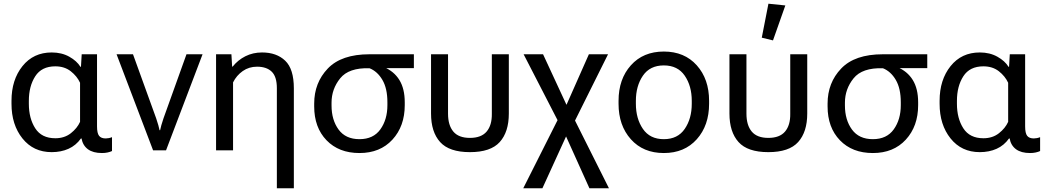

<svg xmlns="http://www.w3.org/2000/svg" viewBox="-20 -804 5608 1027"><path d="M256.3 9.8Q158.7 9.8 100.1 -63.5Q41.5 -136.7 41.5 -249V-264.6Q41.5 -377 100.1 -450.2Q158.7 -523.4 256.3 -523.4Q310.1 -523.4 350.6 -500.7Q391.1 -478 410.2 -446.8H413.1L417 -513.7H499V-127.9Q499 -91.3 510 -77.4Q521 -63.5 545.4 -63.5Q552.7 -63.5 561.8 -65.2Q570.8 -66.9 579.1 -70.3V3.9Q569.8 8.3 555.9 11.5Q542 14.6 525.4 14.6Q478 14.6 450.4 -5.6Q422.9 -25.9 416 -63.5H413.1Q386.2 -25.9 346.4 -8.1Q306.6 9.8 256.3 9.8ZM275.9 -64.5Q324.7 -64.5 358.9 -91.3Q393.1 -118.2 408.2 -152.3V-361.3Q392.1 -396.5 358.4 -422.9Q324.7 -449.2 275.9 -449.2Q202.6 -449.2 168.5 -396Q134.3 -342.8 134.3 -264.6V-249Q134.3 -170.9 168.5 -117.7Q202.6 -64.5 275.9 -64.5Z M603.5 -513.7H691.4L815.4 -170.9Q822.3 -151.4 826.9 -134.3Q831.5 -117.2 833.5 -107.4H836.4Q838.4 -117.2 843 -134.3Q847.7 -151.4 854.5 -170.9L977.5 -513.7H1063.5L868.2 0H798.8Z M1460.9 203.1V-332.5Q1460.9 -394 1433.3 -420.7Q1405.8 -447.3 1355 -447.3Q1311.5 -447.3 1278.3 -423.8Q1245.1 -400.4 1226.6 -363.3V0H1135.7V-513.7H1217.8L1221.7 -447.8H1224.6Q1252.4 -482.9 1292.7 -503.2Q1333 -523.4 1381.8 -523.4Q1459.5 -523.4 1505.6 -479.2Q1551.8 -435.1 1551.8 -331.5V203.1Z M1902.8 14.6Q1792.5 14.6 1726.6 -53.7Q1660.6 -122.1 1660.6 -234.9V-250Q1660.6 -361.3 1733.4 -437.5Q1806.2 -513.7 1956.1 -513.7H2193.8V-439.5H2032.2V-445.8Q2087.4 -422.9 2116.2 -376.2Q2145 -329.6 2145 -256.8V-241.7Q2145 -128.9 2079.1 -57.1Q2013.2 14.6 1902.8 14.6ZM1902.8 -59.6Q1977.1 -59.6 2014.6 -112.1Q2052.2 -164.6 2052.2 -241.7V-256.8Q2052.2 -331.1 2025.4 -376.7Q1998.5 -422.4 1956.5 -439Q1845.7 -442.4 1799.6 -385Q1753.4 -327.6 1753.4 -254.9V-239.7Q1753.4 -162.6 1791 -111.1Q1828.6 -59.6 1902.8 -59.6Z M2493.7 9.8Q2382.8 9.8 2334.2 -44.2Q2285.6 -98.1 2285.6 -196.8V-513.7H2376.5V-195.8Q2376.5 -134.3 2404.8 -100.3Q2433.1 -66.4 2493.7 -66.4Q2554.2 -66.4 2583 -100.3Q2611.8 -134.3 2610.8 -195.8V-513.7H2701.7V-196.8Q2701.7 -98.1 2653.1 -44.2Q2604.5 9.8 2493.7 9.8Z M3132.8 203.1 2981.9 -131.8H2977.5L2780.8 -513.7H2884.8L3028.3 -204.1H3033.2L3237.3 203.1ZM2778.8 203.1 2988.8 -213.9H2997.1L3129.9 -513.7H3232.4L3045.4 -138.2H3037.1L2881.3 203.1Z M3288.6 -249V-264.6Q3288.6 -380.9 3354.5 -454.6Q3420.4 -528.3 3530.8 -528.3Q3641.1 -528.3 3707 -454.6Q3772.9 -380.9 3772.9 -264.6V-249Q3772.9 -132.8 3707 -59.1Q3641.1 14.6 3530.8 14.6Q3420.4 14.6 3354.5 -59.1Q3288.6 -132.8 3288.6 -249ZM3381.3 -264.6V-249Q3381.3 -169.4 3418.9 -114.5Q3456.5 -59.6 3530.8 -59.6Q3605 -59.6 3642.6 -114.5Q3680.2 -169.4 3680.2 -249V-264.6Q3680.2 -344.2 3642.6 -399.2Q3605 -454.1 3530.8 -454.1Q3456.5 -454.1 3418.9 -399.2Q3381.3 -344.2 3381.3 -264.6Z M4089.8 9.8Q3979 9.8 3930.4 -44.2Q3881.8 -98.1 3881.8 -196.8V-513.7H3972.7V-195.8Q3972.7 -134.3 4001 -100.3Q4029.3 -66.4 4089.8 -66.4Q4150.4 -66.4 4179.2 -100.3Q4208 -134.3 4207 -195.8V-513.7H4297.9V-196.8Q4297.9 -98.1 4249.3 -44.2Q4200.7 9.8 4089.8 9.8ZM4114.7 -587.9 4054.7 -602.5 4090.3 -784.2 4180.7 -774.9Z M4648.9 14.6Q4538.6 14.6 4472.7 -53.7Q4406.7 -122.1 4406.7 -234.9V-250Q4406.7 -361.3 4479.5 -437.5Q4552.2 -513.7 4702.1 -513.7H4939.9V-439.5H4778.3V-445.8Q4833.5 -422.9 4862.3 -376.2Q4891.1 -329.6 4891.1 -256.8V-241.7Q4891.1 -128.9 4825.2 -57.1Q4759.3 14.6 4648.9 14.6ZM4648.9 -59.6Q4723.1 -59.6 4760.7 -112.1Q4798.3 -164.6 4798.3 -241.7V-256.8Q4798.3 -331.1 4771.5 -376.7Q4744.6 -422.4 4702.6 -439Q4591.8 -442.4 4545.7 -385Q4499.5 -327.6 4499.5 -254.9V-239.7Q4499.5 -162.6 4537.1 -111.1Q4574.7 -59.6 4648.9 -59.6Z M5220.7 9.8Q5123 9.8 5064.5 -63.5Q5005.9 -136.7 5005.9 -249V-264.6Q5005.9 -377 5064.5 -450.2Q5123 -523.4 5220.7 -523.4Q5274.4 -523.4 5314.9 -500.7Q5355.5 -478 5374.5 -446.8H5377.4L5381.3 -513.7H5463.4V-127.9Q5463.4 -91.3 5474.4 -77.4Q5485.4 -63.5 5509.8 -63.5Q5517.1 -63.5 5526.1 -65.2Q5535.2 -66.9 5543.5 -70.3V3.9Q5534.2 8.3 5520.3 11.5Q5506.3 14.6 5489.7 14.6Q5442.4 14.6 5414.8 -5.6Q5387.2 -25.9 5380.4 -63.5H5377.4Q5350.6 -25.9 5310.8 -8.1Q5271 9.8 5220.7 9.8ZM5240.2 -64.5Q5289.1 -64.5 5323.2 -91.3Q5357.4 -118.2 5372.6 -152.3V-361.3Q5356.4 -396.5 5322.8 -422.9Q5289.1 -449.2 5240.2 -449.2Q5167 -449.2 5132.8 -396Q5098.6 -342.8 5098.6 -264.6V-249Q5098.6 -170.9 5132.8 -117.7Q5167 -64.5 5240.2 -64.5Z"/></svg>

Font: RobotoFlex
Style: Regular
Weight: 400
Designer: Berlow after Robertson
Foundry: Google
Version: Version 2.136